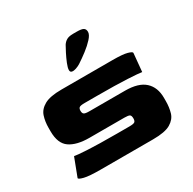

<svg xmlns="http://www.w3.org/2000/svg" viewBox="-147 -815 974 967"><g transform="rotate(-30 339.5 -331.0)"><path d="M173 0Q106 0 78 -7Q50 -14 50 -21L90 -126Q102 -123 161.5 -119.5Q221 -116 335 -116H406Q431 -116 437.5 -121.5Q444 -127 444 -141Q444 -158 436.5 -162.5Q429 -167 406 -167H203Q130 -167 90 -194.5Q50 -222 50 -293V-313Q50 -350 60 -380.5Q70 -411 103 -429.5Q136 -448 203 -448H499Q559 -448 584 -441Q609 -434 609 -427L599 -321Q583 -324 518.5 -327.5Q454 -331 341 -331H270Q245 -331 238.5 -325.5Q232 -320 232 -307Q232 -294 238.5 -288.5Q245 -283 270 -283H477Q555 -283 592 -249Q629 -215 629 -154V-135Q629 -99 620 -68.5Q611 -38 579 -19Q547 0 477 0ZM284 -514Q284 -527 293.5 -550.5Q303 -574 315 -597.5Q327 -621 334 -633Q343 -647 356.5 -654.5Q370 -662 394 -662H415Q443 -662 453.5 -655.5Q464 -649 464 -633Q464 -617 444.5 -595.5Q425 -574 397.5 -553Q370 -532 344 -515Q333 -508 318.5 -503Q304 -498 294 -500Q284 -502 284 -514Z"/></g></svg>

Font: Goldman
Style: Bold
Weight: 700
Designer: Jaikishan Patel
Version: Version 1.000; ttfautohint (v1.8.3)